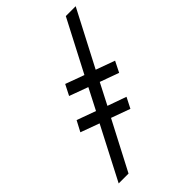

<svg xmlns="http://www.w3.org/2000/svg" viewBox="-212 -776 868 868"><g transform="rotate(-45 222.0 -342.0)"><path d="M252 -446 381 -694H444L305 -427L396 -394L370 -342L279 -375L227 -274L317 -242L291 -191L200 -224L78 10H15L146 -243L56 -276L83 -327L174 -294L226 -395L136 -428L162 -479Z"/></g></svg>

Font: Libra Serif Modern
Style: Bold Italic
Weight: 700
Italic angle: -12°
Designer: Stefan Peev, Context Ltd
Foundry: Stefan Peev, Context Ltd
Version: Version 1.000